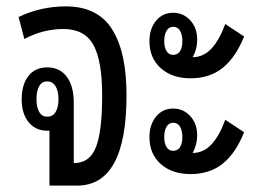

<svg xmlns="http://www.w3.org/2000/svg" viewBox="-20 -581 811 601"><path d="M134.8 0V-171.9H127.9Q91.3 -171.9 69.6 -198.5Q47.9 -225.1 47.9 -270Q47.9 -316.4 69.1 -343.3Q90.3 -370.1 127.9 -370.1Q167 -370.1 189 -340.8Q210.9 -311.5 210.9 -259.8V-70.8H212.9Q261.2 -70.8 280.5 -120.8Q299.8 -170.9 299.8 -282.2Q299.8 -390.1 272.5 -440.2Q245.1 -490.2 178.2 -490.2Q115.2 -490.2 56.2 -459L38.1 -527.8Q107.9 -561 186 -561Q237.8 -561 274.7 -541.7Q311.5 -522.5 333.5 -485.1Q355.5 -447.8 365.7 -397.7Q376 -347.7 376 -282.2Q376 0 221.2 0ZM127.9 -215.8Q145.5 -215.8 154.3 -230.7Q163.1 -245.6 163.1 -271Q163.1 -295.4 154.1 -310.8Q145 -326.2 127.9 -326.2Q110.8 -326.2 102.5 -311Q94.2 -295.9 94.2 -271Q94.2 -246.1 102.5 -231Q110.8 -215.8 127.9 -215.8Z M576.2 -335.9Q518.6 -335.9 483.2 -367.7Q447.8 -399.4 447.8 -452.1Q447.8 -490.7 468.3 -515.9Q488.8 -541 522 -541Q553.7 -541 575.4 -517.6Q597.2 -494.1 597.2 -457Q597.2 -426.8 583 -401.9Q617.2 -402.3 642.1 -429.2Q667 -456.1 685.1 -505.9L744.1 -466.8Q717.8 -401.4 677.2 -368.7Q636.7 -335.9 576.2 -335.9ZM522 -409.2Q536.1 -409.2 543.5 -420.7Q550.8 -432.1 550.8 -452.1Q550.8 -472.7 543.5 -484.9Q536.1 -497.1 522 -497.1Q508.8 -497.1 501.5 -484.9Q494.1 -472.7 494.1 -452.1Q494.1 -432.1 501.5 -420.7Q508.8 -409.2 522 -409.2ZM576.2 -36.1Q518.6 -36.1 483.2 -67.6Q447.8 -99.1 447.8 -151.9Q447.8 -190.4 468.3 -215.8Q488.8 -241.2 522 -241.2Q553.7 -241.2 575.4 -217.8Q597.2 -194.3 597.2 -157.2Q597.2 -128.4 583 -102.1Q617.2 -102.5 641.8 -128.9Q666.5 -155.3 685.1 -206.1L744.1 -167Q717.3 -100.6 676.8 -68.4Q636.2 -36.1 576.2 -36.1ZM522 -108.9Q536.1 -108.9 543.5 -120.4Q550.8 -131.8 550.8 -151.9Q550.8 -172.4 543.5 -184.6Q536.1 -196.8 522 -196.8Q508.8 -196.8 501.5 -184.6Q494.1 -172.4 494.1 -151.9Q494.1 -131.8 501.5 -120.4Q508.8 -108.9 522 -108.9Z"/></svg>

Font: Noto Sans Thai Looped ExtraCond
Style: Regular
Weight: 400
Width: 2
Designer: Sasikarn Vongin, Ben Mitchell
Foundry: The Fontpad Ltd
Version: Version 1.00